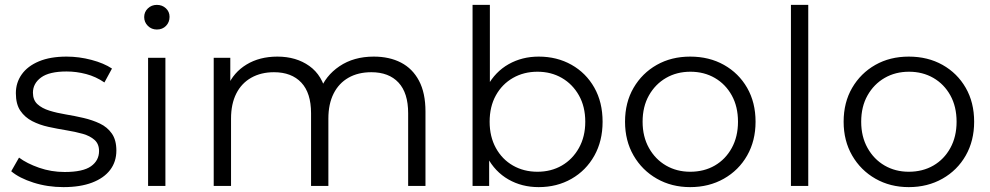

<svg xmlns="http://www.w3.org/2000/svg" viewBox="-20 -762 4059 787"><path d="M240 5Q175 5 117 -13.5Q59 -32 26 -60L58 -116Q90 -92 140 -74.5Q190 -57 245 -57Q320 -57 353 -80.5Q386 -104 386 -143Q386 -172 367.5 -188.5Q349 -205 319 -213.5Q289 -222 252 -228Q215 -234 178.5 -242Q142 -250 112 -265.5Q82 -281 63.5 -308Q45 -335 45 -380Q45 -423 69 -457Q93 -491 139.5 -510.5Q186 -530 253 -530Q304 -530 355 -516.5Q406 -503 439 -481L408 -424Q373 -448 333 -458.5Q293 -469 253 -469Q182 -469 148.5 -444.5Q115 -420 115 -382Q115 -352 133.5 -335Q152 -318 182.5 -308.5Q213 -299 249.5 -293Q286 -287 322.5 -278.5Q359 -270 389.5 -255.5Q420 -241 438.5 -214.5Q457 -188 457 -145Q457 -99 431.5 -65.5Q406 -32 357.5 -13.5Q309 5 240 5Z M587 0V-525H658V0ZM623 -641Q601 -641 586 -656Q571 -671 571 -692Q571 -713 586 -727.5Q601 -742 623 -742Q645 -742 660 -728Q675 -714 675 -693Q675 -671 660.5 -656Q646 -641 623 -641Z M1512 -530Q1576 -530 1623.5 -505.5Q1671 -481 1697.5 -431Q1724 -381 1724 -305V0H1653V-298Q1653 -381 1613.5 -423.5Q1574 -466 1502 -466Q1448 -466 1408.5 -443.5Q1369 -421 1347.5 -378.5Q1326 -336 1326 -276V0H1255V-298Q1255 -381 1215 -423.5Q1175 -466 1103 -466Q1050 -466 1010 -443.5Q970 -421 948.5 -378.5Q927 -336 927 -276V0H856V-525H924V-383L913 -408Q937 -465 990.5 -497.5Q1044 -530 1117 -530Q1194 -530 1248 -491.5Q1302 -453 1318 -376L1290 -387Q1313 -451 1371.5 -490.5Q1430 -530 1512 -530Z M2188 5Q2119 5 2064 -26.5Q2009 -58 1977 -118Q1945 -178 1945 -263Q1945 -349 1977.5 -408.5Q2010 -468 2065 -499Q2120 -530 2188 -530Q2263 -530 2322.5 -496.5Q2382 -463 2416 -403Q2450 -343 2450 -263Q2450 -184 2416 -123.5Q2382 -63 2322.5 -29Q2263 5 2188 5ZM1917 0V-742H1988V-370L1978 -264L1985 -158V0ZM2183 -58Q2239 -58 2283 -83.5Q2327 -109 2353 -155.5Q2379 -202 2379 -263Q2379 -325 2353 -371Q2327 -417 2283 -442.5Q2239 -468 2183 -468Q2127 -468 2082.5 -442.5Q2038 -417 2012.5 -371Q1987 -325 1987 -263Q1987 -202 2012.5 -155.5Q2038 -109 2082.5 -83.5Q2127 -58 2183 -58Z M2809 5Q2733 5 2672.5 -29.5Q2612 -64 2577 -124.5Q2542 -185 2542 -263Q2542 -342 2577 -402Q2612 -462 2672 -496Q2732 -530 2809 -530Q2887 -530 2947.5 -496Q3008 -462 3042.5 -402Q3077 -342 3077 -263Q3077 -185 3042.5 -124.5Q3008 -64 2947 -29.5Q2886 5 2809 5ZM2809 -58Q2866 -58 2910 -83.5Q2954 -109 2979.5 -155.5Q3005 -202 3005 -263Q3005 -325 2979.5 -371Q2954 -417 2910 -442.5Q2866 -468 2810 -468Q2754 -468 2710 -442.5Q2666 -417 2640 -371Q2614 -325 2614 -263Q2614 -202 2640 -155.5Q2666 -109 2710 -83.5Q2754 -58 2809 -58Z M3222 0V-742H3293V0Z M3705 5Q3629 5 3568.5 -29.5Q3508 -64 3473 -124.5Q3438 -185 3438 -263Q3438 -342 3473 -402Q3508 -462 3568 -496Q3628 -530 3705 -530Q3783 -530 3843.5 -496Q3904 -462 3938.5 -402Q3973 -342 3973 -263Q3973 -185 3938.5 -124.5Q3904 -64 3843 -29.5Q3782 5 3705 5ZM3705 -58Q3762 -58 3806 -83.5Q3850 -109 3875.5 -155.5Q3901 -202 3901 -263Q3901 -325 3875.5 -371Q3850 -417 3806 -442.5Q3762 -468 3706 -468Q3650 -468 3606 -442.5Q3562 -417 3536 -371Q3510 -325 3510 -263Q3510 -202 3536 -155.5Q3562 -109 3606 -83.5Q3650 -58 3705 -58Z"/></svg>

Font: MOST Montserrat
Style: Regular
Weight: 400
Designer: Julieta Ulanovsky
Foundry: Julieta Ulanovsky
Version: Version 8.000;March 11, 2024;FontCreator 15.0.0.2926 64-bit